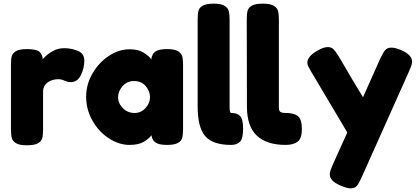

<svg xmlns="http://www.w3.org/2000/svg" viewBox="-20 -796 2293 1052"><path d="M368 -346Q356 -346 348 -348.5Q340 -351 333 -354Q317 -362 300 -362Q263 -362 239.5 -343Q216 -324 216 -297V-87Q216 -56 211.5 -39Q207 -22 188 -11Q169 0 127 0Q86 0 67.5 -11.5Q49 -23 44.5 -40.5Q40 -58 40 -89V-440Q40 -471 44.5 -488Q49 -505 68 -516Q87 -527 128 -527Q183 -527 198.5 -510Q214 -493 214 -471Q214 -473 231 -489Q248 -505 274 -518.5Q300 -532 332 -532Q370 -532 406 -517.5Q442 -503 442 -465Q442 -422 423 -384Q404 -346 368 -346Z M983 -439V-89Q983 -58 978.5 -41Q974 -24 955 -13Q936 -2 895 -2Q850 -2 831.5 -15.5Q813 -29 810 -55Q797 -37 768.5 -19.5Q740 -2 690 -2Q632 -2 576.5 -38Q521 -74 486.5 -135Q452 -196 452 -266Q452 -334 487 -394Q522 -454 577 -490Q632 -526 690 -526Q738 -526 767 -507.5Q796 -489 809 -471Q812 -499 830.5 -513Q849 -527 896 -527Q937 -527 955.5 -515.5Q974 -504 978.5 -487Q983 -470 983 -439ZM802 -264Q802 -296 778.5 -324Q755 -352 715 -352Q676 -352 651.5 -324Q627 -296 627 -263Q627 -230 653 -203.5Q679 -177 717 -177Q753 -177 777.5 -204Q802 -231 802 -264Z M1312 -89Q1312 -37 1295 -19.5Q1278 -2 1246 -2Q1145 -2 1104 -50.5Q1063 -99 1063 -212V-689Q1063 -720 1067.5 -737Q1072 -754 1091 -765Q1110 -776 1151 -776Q1191 -776 1210 -764.5Q1229 -753 1233.5 -735.5Q1238 -718 1238 -688V-208Q1238 -177 1247 -177Q1280 -177 1296 -160Q1312 -143 1312 -89ZM1634 -89Q1634 -37 1610.5 -19.5Q1587 -2 1545 -2Q1441 -2 1387 -53Q1333 -104 1333 -212L1332 -689Q1332 -720 1336.5 -737Q1341 -754 1360 -765Q1379 -776 1421 -776Q1461 -776 1480 -764.5Q1499 -753 1503.5 -735.5Q1508 -718 1508 -688V-208Q1508 -189 1516 -183Q1524 -177 1547 -177Q1590 -177 1612 -160Q1634 -143 1634 -89Z M2238 -458Q2238 -442 2223 -410L2222 -407L1960 179Q1947 208 1935.5 222Q1924 236 1901 236Q1881 236 1846 221Q1814 207 1800.5 192Q1787 177 1787 159Q1787 148 1792 134Q1797 120 1803 107Q1817 76 1840.5 23.5Q1864 -29 1883 -70L1684 -405Q1673 -424 1668.5 -433.5Q1664 -443 1664 -454Q1664 -486 1718 -518Q1752 -538 1776 -538Q1796 -538 1808 -525.5Q1820 -513 1836 -487Q1924 -336 1969 -263Q1980 -288 2008.5 -352Q2037 -416 2065 -478Q2079 -508 2090.5 -521.5Q2102 -535 2125 -535Q2147 -535 2179 -521Q2238 -495 2238 -458Z"/></svg>

Font: Fredoka One
Style: Regular
Weight: 400
Designer: Milena B. Brandão, Ben Nathan
Version: Version 2.000; ttfautohint (v1.5.33-1714) -l 8 -r 50 -G 200 